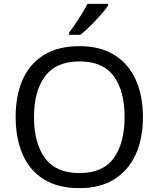

<svg xmlns="http://www.w3.org/2000/svg" viewBox="-20 -964 821 994"><path d="M720 -358Q720 -247 682.5 -164.5Q645 -82 572 -36Q499 10 391 10Q280 10 206.5 -36Q133 -82 97 -165Q61 -248 61 -359Q61 -469 97 -551Q133 -633 206.5 -679Q280 -725 392 -725Q499 -725 572 -679.5Q645 -634 682.5 -551.5Q720 -469 720 -358ZM156 -358Q156 -223 213 -145.5Q270 -68 391 -68Q513 -68 569 -145.5Q625 -223 625 -358Q625 -493 569 -569.5Q513 -646 392 -646Q271 -646 213.5 -569.5Q156 -493 156 -358ZM539 -934Q527 -916 502 -887.5Q477 -859 448.5 -830.5Q420 -802 396 -784H338V-796Q353 -815 370.5 -841Q388 -867 405 -894.5Q422 -922 433 -944H539Z"/></svg>

Font: Go Noto Kurrent-Regular
Style: Regular
Weight: 400
Designer: Monotype Design Team
Foundry: Monotype Imaging Inc.
Version: Version 2.012; ttfautohint (v1.8.4.7-5d5b)